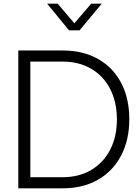

<svg xmlns="http://www.w3.org/2000/svg" viewBox="-20 -1018 753 1038"><path d="M79 -745H320Q428 -745 509.5 -699.5Q591 -654 635 -570Q679 -486 679 -373Q679 -261 634.5 -176.5Q590 -92 509 -46Q428 0 320 0H79ZM319 -60Q407 -60 473 -99Q539 -138 575.5 -208.5Q612 -279 612 -373Q612 -466 575.5 -537Q539 -608 472.5 -646.5Q406 -685 319 -685H144V-60ZM235 -998H292L382 -892L473 -998H530L410 -854H353Z"/></svg>

Font: BLUETTI 2.0 Extralight
Style: Roman
Weight: 200
Designer: Stijn de Vries
Foundry: tokotype
Version: Version 2.005;October 31, 2023;FontCreator 14.0.0.2814 64-bi